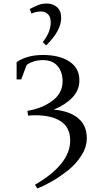

<svg xmlns="http://www.w3.org/2000/svg" viewBox="-20 -763 549 1086"><path d="M74 -314V-412Q134 -452 223 -452Q316 -452 372.5 -415Q429 -378 429 -309Q429 -252 388.5 -210.5Q348 -169 284 -143Q374 -135 422.5 -94Q471 -53 471 19Q471 68 440.5 116.5Q410 165 363.5 201.5Q317 238 272.5 263.5Q228 289 191 303L178 282Q377 166 377 32Q377 -42 324.5 -76.5Q272 -111 181 -111Q161 -111 139 -109L135 -136Q216 -149 275 -192Q334 -235 334 -303Q334 -355 306 -389Q278 -423 223 -423Q170 -423 131 -396L100 -314ZM148 -712Q183 -730 201.5 -736.5Q220 -743 245 -743Q278 -743 302 -723Q326 -703 326 -662Q326 -589 241 -506L222 -525Q267 -582 267 -637Q267 -667 251.5 -682.5Q236 -698 211 -698Q184 -698 158 -686Z"/></svg>

Font: Dihjauti
Style: Bold
Weight: 700
Designer: T. Christopher White
Version: Version 3.0.0